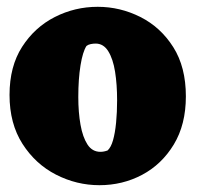

<svg xmlns="http://www.w3.org/2000/svg" viewBox="-20 -524 579 564"><path d="M272 20Q205 20 144.5 -11Q84 -42 46 -101.5Q8 -161 8 -245Q8 -329 45 -386.5Q82 -444 141 -474Q200 -504 267 -504Q333 -504 392.5 -474Q452 -444 489 -385.5Q526 -327 526 -241Q526 -158 490.5 -99.5Q455 -41 397.5 -10.5Q340 20 272 20ZM275 -78Q285 -78 296 -82Q306 -91 312 -112Q318 -133 321 -163.5Q324 -194 324 -229Q324 -276 318 -313.5Q312 -351 298 -373.5Q284 -396 261 -396Q254 -396 246.5 -394.5Q239 -393 234 -389Q223 -372 216.5 -332Q210 -292 210 -239Q210 -194 216.5 -157.5Q223 -121 237 -99.5Q251 -78 275 -78Z"/></svg>

Font: Eczar ExtraBold
Style: Regular
Weight: 800
Designer: Vaibhav Singh
Foundry: Rosetta Type Foundry
Version: Version 2.000